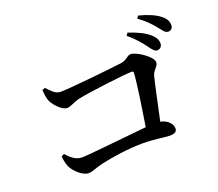

<svg xmlns="http://www.w3.org/2000/svg" viewBox="-124 -979 1248 1100"><g transform="rotate(-20 500.0 -429.0)"><path d="M804 -622C821 -598 834 -580 850 -580C868 -580 881 -593 881 -612C881 -631 873 -649 850 -670C821 -696 778 -716 724 -734L713 -718C758 -682 784 -648 804 -622ZM896 -703C917 -678 927 -659 946 -659C964 -659 975 -671 975 -690C975 -712 965 -732 938 -752C912 -773 869 -791 815 -805L804 -790C854 -754 876 -727 896 -703ZM128 -197C127 -182 133 -152 142 -131C157 -98 205 -53 240 -53C266 -53 286 -67 334 -78C387 -90 496 -108 588 -108C667 -108 717 -96 750 -96C781 -96 795 -105 795 -125C795 -152 769 -182 726 -190C748 -292 770 -398 783 -449C791 -481 821 -493 821 -519C821 -554 731 -612 699 -612C675 -612 668 -587 628 -582C571 -574 303 -546 250 -546C215 -546 198 -572 171 -598L154 -592C154 -572 158 -546 163 -530C174 -497 221 -446 252 -446C275 -446 300 -465 335 -473C400 -487 626 -515 670 -515C678 -515 681 -511 680 -503C677 -447 655 -301 637 -189C520 -178 279 -151 236 -151C196 -151 170 -177 144 -205Z"/></g></svg>

Font: Noto Serif CJK JP SemiBold
Style: Regular
Weight: 600
Designer: Ryoko NISHIZUKA 西塚涼子 (kana & ideographs); Frank Grießhammer (Latin, Greek & Cyrillic); Wenlong ZHANG 张文龙 (bopomofo); San
Foundry: Adobe
Version: Version 2.001;hotconv 1.1.0;makeotfexe 2.6.0